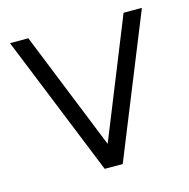

<svg xmlns="http://www.w3.org/2000/svg" viewBox="-81 -579 649 658"><g transform="rotate(-15 243.5 -250.0)"><path d="M10 -500 212 0H276L478 -500H413L244 -80L75 -500Z"/></g></svg>

Font: Unageo
Style: Light
Weight: 300
Designer: Richard Sepsi
Foundry: Richard Sepsi
Version: Version 2.000